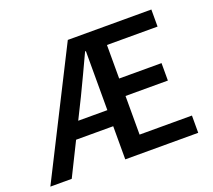

<svg xmlns="http://www.w3.org/2000/svg" viewBox="-109 -776 1022 920"><g transform="rotate(-20 401.5 -316.0)"><path d="M0 0 319 -632H745V-545H487V-374H703V-285H487V-88H754V0H382V-552H378Q355 -502 331.5 -452.5Q308 -403 285 -355L109 0ZM145 -169V-251H440V-169Z"/></g></svg>

Font: Narnoor Medium
Style: Regular
Weight: 500
Designer: S. Sridhar Murthy
Foundry: SIL International
Version: Version 3.000